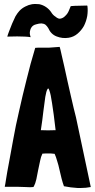

<svg xmlns="http://www.w3.org/2000/svg" viewBox="-20 -941 477 966"><path d="M129.9 -775.4Q129.9 -784.2 133.8 -794.9Q134.8 -796.9 136.7 -800.8Q144.5 -814.5 161.1 -818.4Q176.8 -823.2 188.5 -823.2Q201.2 -822.3 209 -816.4Q216.8 -809.6 222.7 -799.8Q236.3 -768.6 264.6 -757.8Q293.9 -746.1 325.2 -751Q350.6 -754.9 370.1 -771.5Q389.6 -788.1 402.3 -810.5Q414.1 -834 418.9 -860.4Q422.9 -886.7 419.9 -910.2Q419.9 -910.2 419.9 -911.1Q418.9 -911.1 418.9 -912.1Q418.9 -912.1 418 -913.1Q397.5 -912.1 377 -912.1Q356.4 -912.1 335.9 -910.2Q333 -901.4 326.2 -886.7Q320.3 -872.1 308.6 -861.3Q298.8 -850.6 286.1 -847.7Q274.4 -843.8 258.8 -857.4Q246.1 -865.2 237.3 -879.9Q227.5 -894.5 211.9 -905.3Q196.3 -916 177.7 -919.9Q168.9 -920.9 159.2 -920.9Q156.2 -920.9 153.3 -920.9Q147.5 -920.9 141.6 -919.9Q124 -917 107.4 -908.2Q89.8 -899.4 77.1 -885.7Q67.4 -875 57.6 -858.4Q48.8 -840.8 41 -822.3Q33.2 -802.7 26.4 -785.2Q19.5 -767.6 16.6 -756.8Q43 -757.8 66.4 -757.8Q85.9 -757.8 105.5 -756.8Q124 -755.9 133.8 -753.9Q133.8 -753.9 133.8 -754.9Q129.9 -766.6 129.9 -775.4ZM350.6 -397.5Q343.8 -425.8 335.9 -460.9Q328.1 -496.1 319.3 -534.2Q310.5 -572.3 303.7 -605.5Q295.9 -638.7 290 -665Q284.2 -692.4 280.3 -705.1Q247.1 -702.1 226.6 -701.2Q206.1 -701.2 193.4 -701.2Q179.7 -701.2 171.9 -701.2Q164.1 -701.2 157.2 -700.2Q132.8 -620.1 113.3 -539.1Q92.8 -458 76.2 -382.8Q58.6 -307.6 46.9 -241.2Q34.2 -174.8 25.4 -124Q15.6 -73.2 10.7 -41Q5.9 -8.8 3.9 -2Q4.9 -1 5.9 -1Q74.2 -2 106.4 0Q137.7 2 146.5 0Q147.5 0 147.5 -1Q148.4 -1 149.4 -1Q158.2 -17.6 163.1 -40Q168 -61.5 171.9 -85Q176.8 -109.4 181.6 -130.9Q185.5 -152.3 193.4 -168Q204.1 -168 210.9 -168.9Q216.8 -168.9 221.7 -168.9Q227.5 -168.9 235.4 -168.9Q242.2 -168.9 254.9 -167Q261.7 -152.3 267.6 -130.9Q274.4 -110.4 279.3 -86.9Q285.2 -64.5 290 -42Q295.9 -19.5 301.8 -3.9Q302.7 -3.9 302.7 -3.9Q335 2.9 371.1 4.9Q377.9 4.9 384.8 4.9Q413.1 4.9 436.5 0Q436.5 0 436.5 -1Q418 -88.9 362.3 -350.6Q358.4 -368.2 350.6 -397.5ZM221.7 -285.2Q203.1 -285.2 185.5 -286.1Q193.4 -336.9 198.2 -380.9Q204.1 -424.8 208 -454.1Q212.9 -483.4 218.8 -492.2Q223.6 -502 228.5 -485.4Q235.4 -467.8 242.2 -419.9Q250 -372.1 259.8 -286.1Q241.2 -286.1 221.7 -285.2Z"/></svg>

Font: Londrina Solid
Style: NNS
Weight: 400
Designer: Marcelo Magalhaes
Version: Version 1.002